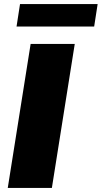

<svg xmlns="http://www.w3.org/2000/svg" viewBox="-20 -920 498 940"><path d="M18 0 130 -705H346L234 0ZM61 -790 78 -900H458L441 -790Z"/></svg>

Font: Mulish ExtraBlack
Style: Italic
Weight: 1000
Italic angle: -9°
Designer: Vernon Adams
Foundry: Vernon Adams
Version: Version 3.603; ttfautohint (v1.8.3)